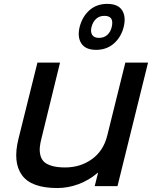

<svg xmlns="http://www.w3.org/2000/svg" viewBox="-20 -949 778 979"><path d="M549.8 -812Q563 -868.2 512.2 -868.2Q486.8 -868.2 470.2 -853Q453.6 -837.9 446.8 -812Q440.4 -786.6 450 -771.2Q459.5 -755.9 484.9 -755.9Q510.3 -755.9 527.1 -771Q543.9 -786.1 549.8 -812ZM734.9 -629.9 579.1 0H462.9L480 -67.9H478Q434.6 -30.3 381.1 -10.3Q327.6 9.8 272 9.8Q139.6 9.8 92 -55.9Q44.4 -121.6 74.2 -241.2L170.9 -629.9H286.1L191.9 -245.1Q184.6 -217.8 182.9 -196.8Q181.2 -175.8 186.3 -156Q191.4 -136.2 205.3 -123.3Q219.2 -110.4 246.1 -102.8Q272.9 -95.2 312 -95.2Q390.1 -95.2 449 -137.7Q507.8 -180.2 526.9 -257.8L619.1 -629.9ZM610.8 -812Q598.1 -760.3 561 -727.5Q523.9 -694.8 470.2 -694.8Q416 -694.8 394.8 -727.5Q373.5 -760.3 386.2 -812Q399.9 -864.7 436.3 -897Q472.7 -929.2 526.9 -929.2Q581.5 -929.2 602.5 -896.7Q623.5 -864.3 610.8 -812Z"/></svg>

Font: Sinkin Sans 500 Medium Italic
Style: Regular
Weight: 500
Italic angle: -112°
Designer: Keith Bates
Foundry: K-Type
Version: Sinkin Sans (version 1.0)  by Keith Bates   •   © 2014   www